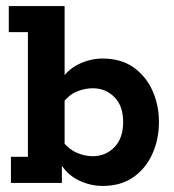

<svg xmlns="http://www.w3.org/2000/svg" viewBox="-20 -603 574 633"><path d="M318 10Q277 10 238.5 -9Q200 -28 178 -66L184 -75V0H16V-86H72V-497H9V-583H193V-332L178 -334Q200 -372 238.5 -391Q277 -410 318 -410Q379 -410 420 -381Q461 -352 482.5 -304.5Q504 -257 504 -201Q504 -144 482.5 -96Q461 -48 420 -19Q379 10 318 10ZM286 -88Q328 -88 357 -117.5Q386 -147 386 -201Q386 -254 357 -283Q328 -312 286 -312Q260 -312 234 -301.5Q208 -291 187 -264L193 -305V-90L187 -136Q208 -110 234 -99Q260 -88 286 -88Z"/></svg>

Font: Rokkitt SemiBold
Style: Bold
Weight: 700
Version: Version 3.103